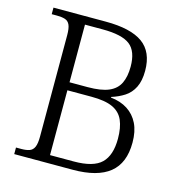

<svg xmlns="http://www.w3.org/2000/svg" viewBox="-106 -809 851 904"><g transform="rotate(15 319.5 -357.0)"><path d="M44 0V-32H70Q94 -32 109.5 -37.5Q125 -43 132.5 -60Q140 -77 140 -111V-605Q140 -639 132.5 -655.5Q125 -672 109 -677Q93 -682 70 -682H44V-714H299Q421 -714 479.5 -672Q538 -630 538 -538Q538 -489 522 -457Q506 -425 478 -407Q450 -389 415 -378V-375Q463 -370 497 -348Q531 -326 549.5 -288.5Q568 -251 568 -196Q568 -96 508.5 -48Q449 0 329 0ZM324 -39Q419 -39 458 -77Q497 -115 497 -196Q497 -250 481.5 -285.5Q466 -321 429 -338Q392 -355 326 -355H208V-39ZM296 -394Q362 -394 399 -410Q436 -426 451.5 -458.5Q467 -491 467 -539Q467 -614 428 -644.5Q389 -675 294 -675H208V-394Z"/></g></svg>

Font: Noto Serif Thai Light
Style: Regular
Weight: 300
Version: Version 2.001